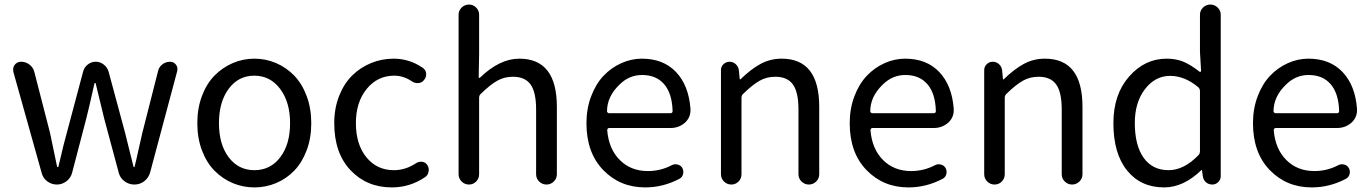

<svg xmlns="http://www.w3.org/2000/svg" viewBox="-20 -816 6063 849"><path d="M164.1 -51.8 39.1 -498Q38.1 -502.9 38.1 -508.8Q38.1 -519.5 44.9 -529.3Q55.7 -543 73.2 -543Q93.8 -543 110.4 -530.3Q127 -517.6 131.8 -498L201.2 -228.5Q230.5 -87.9 232.4 -79.1Q233.4 -77.1 235.8 -77.1Q238.3 -77.1 238.3 -79.1Q265.6 -196.3 275.4 -228.5L347.7 -500Q352.5 -518.6 368.2 -530.8Q383.8 -543 403.3 -543Q422.9 -543 438.5 -530.8Q454.1 -518.6 460 -500L533.2 -228.5Q537.1 -211.9 544.9 -181.2Q552.7 -150.4 558.6 -126Q564.5 -101.6 570.3 -79.1Q571.3 -77.1 573.2 -77.1Q575.2 -77.1 575.2 -79.1Q582 -105.5 592.8 -155.3Q603.5 -205.1 609.4 -228.5L678.7 -501Q682.6 -519.5 697.8 -531.2Q712.9 -543 732.4 -543Q748 -543 757.8 -530.3Q764.6 -521.5 764.6 -510.7Q764.6 -505.9 763.7 -502L643.6 -52.7Q636.7 -29.3 617.7 -14.6Q598.6 0 574.2 0Q549.8 0 530.3 -14.6Q510.7 -29.3 504.9 -52.7L440.4 -293Q438.5 -299.8 403.3 -446.3Q403.3 -449.2 400.9 -449.2Q398.4 -449.2 397.5 -446.3Q374 -340.8 361.3 -291L298.8 -51.8Q293 -29.3 273.9 -14.6Q254.9 0 231.4 0Q208 0 189 -14.2Q169.9 -28.3 164.1 -51.8Z M852.5 -271.5Q852.5 -336.9 873 -391.6Q893.6 -446.3 928.7 -481.9Q963.9 -517.6 1009.3 -537.1Q1054.7 -556.6 1105 -556.6Q1155.3 -556.6 1200.7 -537.1Q1246.1 -517.6 1280.8 -481.9Q1315.4 -446.3 1335.9 -391.6Q1356.4 -336.9 1356.4 -271.5Q1356.4 -205.1 1335.9 -150.9Q1315.4 -96.7 1280.8 -61Q1246.1 -25.4 1200.7 -6.3Q1155.3 12.7 1105 12.7Q1054.7 12.7 1009.3 -6.3Q963.9 -25.4 928.7 -61Q893.6 -96.7 873 -150.9Q852.5 -205.1 852.5 -271.5ZM1262.7 -271.5Q1262.7 -364.3 1218.8 -422.9Q1174.8 -481.4 1104.5 -481.4Q1034.2 -481.4 991.2 -423.3Q948.2 -365.2 948.2 -271.5Q948.2 -177.7 991.2 -120.6Q1034.2 -63.5 1105 -63.5Q1175.8 -63.5 1219.2 -120.6Q1262.7 -177.7 1262.7 -271.5Z M1712.9 12.7Q1601.6 12.7 1529.8 -63.5Q1458 -139.6 1458 -271.5Q1458 -336.9 1479.5 -391.6Q1501 -446.3 1537.1 -481.9Q1573.2 -517.6 1620.6 -537.1Q1668 -556.6 1720.7 -556.6Q1790 -556.6 1848.6 -516.6Q1862.3 -507.8 1864.3 -491.7Q1866.2 -475.6 1855.5 -462.9Q1846.7 -450.2 1830.6 -448.7Q1814.5 -447.3 1801.8 -456.1Q1764.6 -481.4 1723.6 -481.4Q1649.4 -481.4 1601.6 -422.9Q1553.7 -364.3 1553.7 -271.5Q1553.7 -177.7 1600.1 -120.6Q1646.5 -63.5 1721.7 -63.5Q1773.4 -63.5 1820.3 -94.7Q1833 -102.5 1847.2 -100.6Q1861.3 -98.6 1869.1 -86.9Q1876 -76.2 1876 -64.5Q1876 -61.5 1875 -57.6Q1873 -42 1860.4 -33.2Q1793 12.7 1712.9 12.7Z M2007.8 -45.9V-751Q2007.8 -769.5 2021.5 -782.7Q2035.2 -795.9 2053.7 -795.9Q2072.3 -795.9 2085.4 -782.7Q2098.6 -769.5 2098.6 -751V-578.1L2096.7 -475.6Q2096.7 -472.7 2098.6 -471.7Q2100.6 -470.7 2102.5 -472.7Q2189.5 -556.6 2276.4 -556.6Q2442.4 -556.6 2442.4 -343.8V-45.9Q2442.4 -26.4 2428.7 -13.2Q2415 0 2396.5 0Q2377.9 0 2364.3 -13.2Q2350.6 -26.4 2350.6 -45.9V-332Q2350.6 -408.2 2326.2 -442.4Q2301.8 -476.6 2248 -476.6Q2210 -476.6 2178.7 -459Q2147.5 -441.4 2106.4 -401.4Q2098.6 -394.5 2098.6 -383.8V-45.9Q2098.6 -26.4 2085.4 -13.2Q2072.3 0 2053.7 0Q2035.2 0 2021.5 -13.2Q2007.8 -26.4 2007.8 -45.9Z M2833 12.7Q2721.7 12.7 2647.5 -64Q2573.2 -140.6 2573.2 -271.5Q2573.2 -335 2593.8 -389.6Q2614.3 -444.3 2648.4 -480.5Q2682.6 -516.6 2727.1 -536.6Q2771.5 -556.6 2818.4 -556.6Q2913.1 -556.6 2969.2 -497.6Q3025.4 -438.5 3033.2 -335Q3033.2 -331.1 3033.2 -328.1Q3033.2 -296.9 3009.8 -274.4Q2982.4 -250 2945.3 -250H2673.8Q2669.9 -250 2667.5 -247.1Q2665 -244.1 2665 -240.2Q2671.9 -157.2 2720.7 -108.4Q2769.5 -59.6 2844.7 -59.6Q2901.4 -59.6 2951.2 -85.9Q2962.9 -91.8 2976.6 -88.4Q2990.2 -85 2997.1 -73.2Q3003.9 -60.5 3000.5 -46.4Q2997.1 -32.2 2984.4 -25.4Q2912.1 12.7 2833 12.7ZM2664.1 -323.2Q2664.1 -320.3 2667 -318.4Q2668.9 -315.4 2672.9 -315.4H2944.3Q2949.2 -315.4 2951.7 -317.9Q2954.1 -320.3 2954.1 -324.2Q2954.1 -324.2 2954.1 -325.2Q2952.1 -402.3 2917 -443.4Q2881.8 -484.4 2819.3 -484.4Q2761.7 -484.4 2718.8 -441.4Q2664.1 -388.7 2664.1 -323.2Z M3168 -45.9V-505.9Q3168 -521.5 3179.2 -532.2Q3190.4 -543 3206.1 -543Q3221.7 -543 3233.4 -532.2Q3245.1 -521.5 3247.1 -505.9L3251 -466.8Q3251 -464.8 3252.4 -464.8Q3253.9 -464.8 3254.9 -465.8Q3299.8 -509.8 3342.8 -533.2Q3385.7 -556.6 3436.5 -556.6Q3602.5 -556.6 3602.5 -343.8V-45.9Q3602.5 -26.4 3588.9 -13.2Q3575.2 0 3556.6 0Q3538.1 0 3524.4 -13.2Q3510.7 -26.4 3510.7 -45.9V-332Q3510.7 -408.2 3486.3 -442.4Q3461.9 -476.6 3408.2 -476.6Q3370.1 -476.6 3338.9 -459Q3307.6 -441.4 3266.6 -401.4Q3258.8 -394.5 3258.8 -383.8V-45.9Q3258.8 -26.4 3245.6 -13.2Q3232.4 0 3213.9 0Q3195.3 0 3181.6 -13.2Q3168 -26.4 3168 -45.9Z M3997.1 12.7Q3885.7 12.7 3811.5 -64Q3737.3 -140.6 3737.3 -271.5Q3737.3 -335 3757.8 -389.6Q3778.3 -444.3 3812.5 -480.5Q3846.7 -516.6 3891.1 -536.6Q3935.5 -556.6 3982.4 -556.6Q4077.1 -556.6 4133.3 -497.6Q4189.5 -438.5 4197.3 -335Q4197.3 -331.1 4197.3 -328.1Q4197.3 -296.9 4173.8 -274.4Q4146.5 -250 4109.4 -250H3837.9Q3834 -250 3831.5 -247.1Q3829.1 -244.1 3829.1 -240.2Q3835.9 -157.2 3884.8 -108.4Q3933.6 -59.6 4008.8 -59.6Q4065.4 -59.6 4115.2 -85.9Q4127 -91.8 4140.6 -88.4Q4154.3 -85 4161.1 -73.2Q4168 -60.5 4164.6 -46.4Q4161.1 -32.2 4148.4 -25.4Q4076.2 12.7 3997.1 12.7ZM3828.1 -323.2Q3828.1 -320.3 3831.1 -318.4Q3833 -315.4 3836.9 -315.4H4108.4Q4113.3 -315.4 4115.7 -317.9Q4118.2 -320.3 4118.2 -324.2Q4118.2 -324.2 4118.2 -325.2Q4116.2 -402.3 4081.1 -443.4Q4045.9 -484.4 3983.4 -484.4Q3925.8 -484.4 3882.8 -441.4Q3828.1 -388.7 3828.1 -323.2Z M4332 -45.9V-505.9Q4332 -521.5 4343.3 -532.2Q4354.5 -543 4370.1 -543Q4385.7 -543 4397.5 -532.2Q4409.2 -521.5 4411.1 -505.9L4415 -466.8Q4415 -464.8 4416.5 -464.8Q4418 -464.8 4418.9 -465.8Q4463.9 -509.8 4506.8 -533.2Q4549.8 -556.6 4600.6 -556.6Q4766.6 -556.6 4766.6 -343.8V-45.9Q4766.6 -26.4 4752.9 -13.2Q4739.3 0 4720.7 0Q4702.1 0 4688.5 -13.2Q4674.8 -26.4 4674.8 -45.9V-332Q4674.8 -408.2 4650.4 -442.4Q4626 -476.6 4572.3 -476.6Q4534.2 -476.6 4502.9 -459Q4471.7 -441.4 4430.7 -401.4Q4422.9 -394.5 4422.9 -383.8V-45.9Q4422.9 -26.4 4409.7 -13.2Q4396.5 0 4377.9 0Q4359.4 0 4345.7 -13.2Q4332 -26.4 4332 -45.9Z M5127.9 12.7Q5024.4 12.7 4963.9 -62Q4903.3 -136.7 4903.3 -271.5Q4903.3 -398.4 4972.7 -477.5Q5042 -556.6 5138.7 -556.6Q5181.6 -556.6 5214.4 -542.5Q5247.1 -528.3 5284.2 -499Q5286.1 -497.1 5288.6 -498.5Q5291 -500 5291 -502.9L5286.1 -586.9V-751Q5286.1 -769.5 5299.8 -782.7Q5313.5 -795.9 5332 -795.9Q5350.6 -795.9 5364.3 -782.7Q5377.9 -769.5 5377.9 -751V-37.1Q5377.9 -21.5 5366.7 -10.7Q5355.5 0 5340.8 0Q5324.2 0 5312.5 -10.3Q5300.8 -20.5 5298.8 -37.1L5294.9 -63.5Q5294.9 -64.5 5293.9 -64.5Q5293 -64.5 5292 -63.5Q5212.9 12.7 5127.9 12.7ZM5147.5 -63.5Q5215.8 -63.5 5280.3 -130.9Q5286.1 -137.7 5286.1 -147.5V-413.1Q5286.1 -422.9 5279.3 -429.7Q5218.8 -480.5 5154.3 -480.5Q5087.9 -480.5 5043 -421.9Q4998 -363.3 4998 -272.5Q4998 -172.9 5037.1 -118.2Q5076.2 -63.5 5147.5 -63.5Z M5780.3 12.7Q5668.9 12.7 5594.7 -64Q5520.5 -140.6 5520.5 -271.5Q5520.5 -335 5541 -389.6Q5561.5 -444.3 5595.7 -480.5Q5629.9 -516.6 5674.3 -536.6Q5718.8 -556.6 5765.6 -556.6Q5860.4 -556.6 5916.5 -497.6Q5972.7 -438.5 5980.5 -335Q5980.5 -331.1 5980.5 -328.1Q5980.5 -296.9 5957 -274.4Q5929.7 -250 5892.6 -250H5621.1Q5617.2 -250 5614.7 -247.1Q5612.3 -244.1 5612.3 -240.2Q5619.1 -157.2 5668 -108.4Q5716.8 -59.6 5792 -59.6Q5848.6 -59.6 5898.4 -85.9Q5910.2 -91.8 5923.8 -88.4Q5937.5 -85 5944.3 -73.2Q5951.2 -60.5 5947.8 -46.4Q5944.3 -32.2 5931.6 -25.4Q5859.4 12.7 5780.3 12.7ZM5611.3 -323.2Q5611.3 -320.3 5614.3 -318.4Q5616.2 -315.4 5620.1 -315.4H5891.6Q5896.5 -315.4 5898.9 -317.9Q5901.4 -320.3 5901.4 -324.2Q5901.4 -324.2 5901.4 -325.2Q5899.4 -402.3 5864.3 -443.4Q5829.1 -484.4 5766.6 -484.4Q5709 -484.4 5666 -441.4Q5611.3 -388.7 5611.3 -323.2Z"/></svg>

Font: irohamaru Regular
Style: Regular
Weight: 400
Designer: [Source Han Sans]
Ryoko NISHIZUKA  (kana & ideographs); Paul D. Hunt (Latin, Greek & Cyrillic); Wenlong ZHANG  (bopomofo
Version: Version 1.00